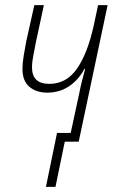

<svg xmlns="http://www.w3.org/2000/svg" viewBox="-20 -549 457 744"><path d="M158 175 201 -34H254L287 -187Q292 -214 298.5 -238.5Q305 -263 310 -282H307Q285 -240 248 -215Q211 -190 163 -190Q121 -190 94 -212.5Q67 -235 67 -283Q67 -304 72 -334.5Q77 -365 82 -390L113 -529H150L119 -385Q114 -358 109 -333Q104 -308 104 -288Q104 -224 171 -224Q237 -224 278 -282.5Q319 -341 343 -449L360 -529H397L285 0H231L195 175Z"/></svg>

Font: Noto Sans Condensed ExtraLight
Style: Italic
Weight: 200
Width: 3
Italic angle: -12°
Designer: Monotype Design Team
Foundry: Monotype Imaging Inc.
Version: Version 2.013; ttfautohint (v1.8.4.7-5d5b)